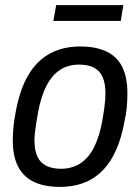

<svg xmlns="http://www.w3.org/2000/svg" viewBox="-20 -720 549 752"><path d="M215 12Q154 12 113 -7.5Q72 -27 51 -67.5Q30 -108 30 -171Q30 -197 33 -225.5Q36 -254 42 -284Q58 -371 91.5 -427Q125 -483 176 -510.5Q227 -538 294 -538Q355 -538 396.5 -518.5Q438 -499 458.5 -458.5Q479 -418 479 -354Q479 -328 476.5 -299.5Q474 -271 467 -242Q451 -155 417.5 -99Q384 -43 333.5 -15.5Q283 12 215 12ZM219 -59Q262 -59 294.5 -80Q327 -101 348.5 -143.5Q370 -186 381 -249Q386 -277 388.5 -296Q391 -315 392 -329Q393 -343 393 -355Q393 -394 381.5 -419Q370 -444 347 -455.5Q324 -467 290 -467Q247 -467 215.5 -446.5Q184 -426 162.5 -385Q141 -344 129 -280Q124 -252 121 -232Q118 -212 116.5 -197.5Q115 -183 115 -170Q115 -131 126.5 -106.5Q138 -82 161.5 -70.5Q185 -59 219 -59ZM189 -638 200 -700H463L453 -638Z"/></svg>

Font: Archivo SemiCondensed
Style: Italic
Weight: 400
Width: 4
Italic angle: -10°
Designer: Hector Gatti
Foundry: Omnibus-Type
Version: Version 2.001